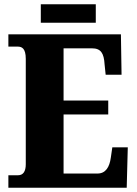

<svg xmlns="http://www.w3.org/2000/svg" viewBox="-20 -874 637 894"><path d="M170 -768H426V-854H170ZM19 0H570L575 -188H503L496 -140C490 -96 472 -66 434 -66H276V-341H484V-406H276V-649H408C450 -649 464 -626 467 -574L472 -526H546L543 -714H19V-657H62C81 -657 100 -650 100 -600V-109C100 -76 88 -58 64 -58H19Z"/></svg>

Font: Noto Serif Devanagari Condensed Black
Style: Regular
Weight: 900
Width: 3
Designer: Universal Thirst, Indian Type Foundry and the Monotype Design Team
Foundry: Monotype Imaging Inc.
Version: Version 2.004